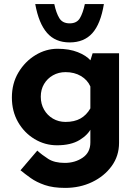

<svg xmlns="http://www.w3.org/2000/svg" viewBox="-20 -697 673 937"><path d="M298 220Q239 220 198.5 206Q158 192 130 172Q102 152 80 134L162 38Q185 59 215.5 78.5Q246 98 296 98Q346 98 383.5 72.5Q421 47 421 -2V-98L426 -73Q410 -39 368 -13.5Q326 12 258 12Q199 12 148.5 -18.5Q98 -49 68 -101.5Q38 -154 38 -221Q38 -290 70 -343.5Q102 -397 153 -428Q204 -459 261 -459Q318 -459 359.5 -442.5Q401 -426 422 -402L417 -389L432 -437H561V0Q561 64 525 113.5Q489 163 429.5 191.5Q370 220 298 220ZM179 -225Q179 -190 195 -162Q211 -134 238.5 -118Q266 -102 300 -102Q343 -102 372.5 -118.5Q402 -135 421 -168V-275Q407 -307 375 -326Q343 -345 300 -345Q266 -345 238.5 -329.5Q211 -314 195 -287Q179 -260 179 -225ZM320 -490Q250 -490 209.5 -536.5Q169 -583 152 -677H245Q254 -634 269.5 -608.5Q285 -583 320 -583Q355 -583 370 -608.5Q385 -634 394 -677H487Q471 -580 430.5 -535Q390 -490 320 -490Z"/></svg>

Font: Reem Kufi Fun
Style: Regular
Weight: 400
Designer: Khaled Hosny
Version: Version 1.005